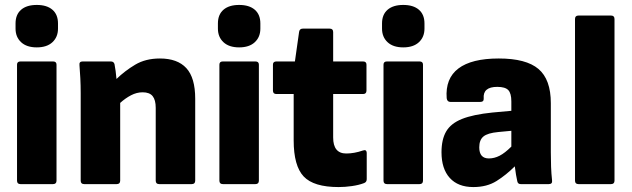

<svg xmlns="http://www.w3.org/2000/svg" viewBox="-20 -746 2559 778"><path d="M63 0Q49 0 49 -14V-484Q49 -497 63 -497H195Q209 -497 209 -484V-14Q209 0 195 0ZM129 -554Q88 -554 65.5 -575Q43 -596 43 -630V-651Q43 -687 65.5 -706.5Q88 -726 129 -726Q170 -726 192.5 -706.5Q215 -687 215 -651V-630Q215 -596 192.5 -575Q170 -554 129 -554Z M321 0Q307 0 307 -14V-368Q307 -400 305.5 -429Q304 -458 302 -482Q300 -497 315 -497H429Q441 -497 444 -486Q449 -461 452 -426Q486 -459 528 -484Q570 -509 628 -509Q699 -509 735 -470Q771 -431 771 -346V-14Q771 0 757 0H625Q611 0 611 -14V-309Q611 -341 598.5 -356.5Q586 -372 558 -372Q534 -372 511 -360Q488 -348 467 -329V-14Q467 0 453 0Z M883 0Q869 0 869 -14V-484Q869 -497 883 -497H1015Q1029 -497 1029 -484V-14Q1029 0 1015 0ZM949 -554Q908 -554 885.5 -575Q863 -596 863 -630V-651Q863 -687 885.5 -706.5Q908 -726 949 -726Q990 -726 1012.5 -706.5Q1035 -687 1035 -651V-630Q1035 -596 1012.5 -575Q990 -554 949 -554Z M1352 12Q1251 12 1210.5 -31Q1170 -74 1170 -177V-365H1100Q1086 -365 1086 -379V-484Q1086 -497 1100 -497H1175L1192 -617Q1194 -630 1207 -630H1316Q1330 -630 1330 -616V-497H1451Q1465 -497 1465 -484V-379Q1465 -365 1451 -365H1330V-189Q1330 -124 1383 -124Q1415 -124 1450 -136Q1466 -142 1466 -125V-20Q1466 -8 1455 -4Q1434 4 1406 8Q1378 12 1352 12Z M1548 0Q1534 0 1534 -14V-484Q1534 -497 1548 -497H1680Q1694 -497 1694 -484V-14Q1694 0 1680 0ZM1614 -554Q1573 -554 1550.5 -575Q1528 -596 1528 -630V-651Q1528 -687 1550.5 -706.5Q1573 -726 1614 -726Q1655 -726 1677.5 -706.5Q1700 -687 1700 -651V-630Q1700 -596 1677.5 -575Q1655 -554 1614 -554Z M1898 12Q1836 12 1802.5 -25Q1769 -62 1769 -129Q1769 -181 1788 -213.5Q1807 -246 1852 -264Q1897 -282 1975 -290L2052 -297V-335Q2052 -368 2039.5 -381Q2027 -394 1995 -394Q1936 -394 1940 -347Q1941 -333 1926 -333H1805Q1792 -333 1790 -348Q1784 -428 1837.5 -468.5Q1891 -509 2001 -509Q2112 -509 2162 -466.5Q2212 -424 2212 -328V-129Q2212 -98 2213 -70.5Q2214 -43 2217 -15Q2219 0 2204 0H2090Q2078 0 2076 -12Q2071 -33 2066 -72Q2031 -37 1992 -12.5Q1953 12 1898 12ZM1922 -149Q1922 -104 1961 -104Q1983 -104 2004.5 -115Q2026 -126 2052 -152V-216L1999 -211Q1956 -207 1939 -193Q1922 -179 1922 -149Z M2324 0Q2310 0 2310 -14V-669Q2310 -683 2324 -683H2456Q2470 -683 2470 -669V-14Q2470 0 2456 0Z"/></svg>

Font: Sofia Sans Black
Style: Regular
Weight: 900
Designer: Botio Nikoltchev, Ani Petrova
Foundry: lettersoup
Version: Version 4.100; ttfautohint (v1.8.3)